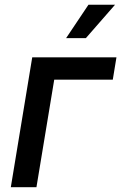

<svg xmlns="http://www.w3.org/2000/svg" viewBox="-20 -777 503 797"><path d="M463.4 -539.1 448.2 -446.3H205.1L131.3 0H24.9L113.8 -539.1ZM254.4 -618.7 347.2 -757.3H457.5L336.4 -618.7Z"/></svg>

Font: Inter 18pt Medium
Style: Italic
Weight: 500
Italic angle: -9.3988°
Designer: Rasmus Andersson
Foundry: rsms
Version: Version 4.001;git-66647c0bb